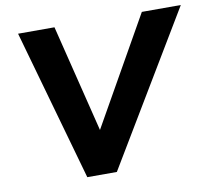

<svg xmlns="http://www.w3.org/2000/svg" viewBox="-78 -794 977 883"><g transform="rotate(-10 410.5 -352.5)"><path d="M260 0 61 -705H231L356 -200H353L639 -705H821L398 0Z"/></g></svg>

Font: Nunito Sans 7pt ExtraBold
Style: Italic
Weight: 800
Italic angle: -9°
Designer: Vernon Adams
Foundry: Vernon Adams
Version: Version 3.101;gftools[0.9.27]